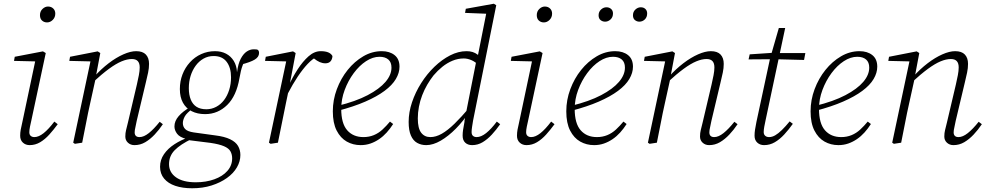

<svg xmlns="http://www.w3.org/2000/svg" viewBox="-20 -764 5285 1028"><path d="M88 -37Q88 -54 91 -70Q94 -86 100 -112L171 -448L181 -435L55 -438L59 -460L210 -489L225 -480L148 -120Q144 -103 140.5 -85.5Q137 -68 137 -56Q137 -43 144.5 -36.5Q152 -30 164 -30Q187 -30 213.5 -51Q240 -72 271 -113L289 -99Q267 -69 244 -43.5Q221 -18 195 -2.5Q169 13 139 13Q117 13 102.5 -0.5Q88 -14 88 -37ZM232 -644Q216 -644 205 -654Q194 -664 194 -683Q194 -703 207.5 -716Q221 -729 237 -729Q254 -729 265 -718.5Q276 -708 276 -691Q276 -671 262.5 -657.5Q249 -644 232 -644Z M381 6 372 0 467 -448 476 -435 351 -438 355 -460 503 -489 517 -480 493 -353V-348L463 -212Q451 -159 441 -106Q431 -53 420 0ZM700 13Q679 13 665 0Q651 -13 651 -33Q651 -52 655 -67.5Q659 -83 665 -108L713 -312Q719 -338 723.5 -361.5Q728 -385 728 -403Q728 -426 717.5 -437Q707 -448 686 -448Q661 -448 631 -435.5Q601 -423 563.5 -395.5Q526 -368 477 -323L476 -353H484Q522 -395 562 -425.5Q602 -456 640.5 -473Q679 -490 709 -490Q744 -490 761 -472Q778 -454 778 -422Q778 -399 773 -375.5Q768 -352 761 -323L712 -117Q709 -99 705 -83Q701 -67 701 -55Q701 -43 707.5 -36.5Q714 -30 727 -30Q750 -30 777 -51.5Q804 -73 835 -112L852 -99Q832 -69 808 -43.5Q784 -18 757.5 -2.5Q731 13 700 13Z M1009 244Q957 244 918.5 231Q880 218 858.5 192Q837 166 837 129Q837 92 858 61.5Q879 31 914.5 8Q950 -15 991 -29L1006 -20Q946 9 915.5 40Q885 71 885 115Q885 159 922.5 185.5Q960 212 1028 212Q1083 212 1127.5 196Q1172 180 1197.5 151Q1223 122 1223 84Q1223 63 1214 46.5Q1205 30 1179.5 19Q1154 8 1107 1L1003 -12Q998 -13 991.5 -13.5Q985 -14 978 -16V-20Q942 -29 928 -48Q914 -67 914 -87Q914 -116 936.5 -142Q959 -168 999 -191V-200L1016 -186Q979 -159 969 -140Q959 -121 959 -105Q959 -86 971.5 -73Q984 -60 1017 -55L1133 -39Q1182 -33 1212 -18.5Q1242 -4 1254.5 17.5Q1267 39 1267 66Q1267 100 1248.5 132Q1230 164 1195 189Q1160 214 1113 229Q1066 244 1009 244ZM1078 -153Q1037 -153 1006.5 -168.5Q976 -184 959.5 -214Q943 -244 943 -287Q943 -329 957 -365.5Q971 -402 997 -430.5Q1023 -459 1057.5 -474.5Q1092 -490 1131 -490Q1165 -490 1190.5 -476.5Q1216 -463 1231.5 -438Q1247 -413 1249 -378V-377Q1255 -423 1269 -449.5Q1283 -476 1301 -488Q1319 -500 1338 -500Q1346 -500 1352 -499.5Q1358 -499 1362 -496Q1364 -494 1365.5 -490Q1367 -486 1367 -480Q1367 -459 1344 -445Q1321 -431 1270 -418L1291 -442Q1285 -429 1279.5 -415Q1274 -401 1270 -384.5Q1266 -368 1262 -345Q1254 -298 1237.5 -262Q1221 -226 1196.5 -202Q1172 -178 1142.5 -165.5Q1113 -153 1078 -153ZM1085 -179Q1113 -179 1137.5 -192Q1162 -205 1179.5 -228Q1197 -251 1207 -282.5Q1217 -314 1217 -350Q1217 -402 1193.5 -433Q1170 -464 1124 -464Q1094 -464 1069.5 -450Q1045 -436 1027.5 -412Q1010 -388 1000.5 -357.5Q991 -327 991 -292Q991 -256 1001.5 -230.5Q1012 -205 1032.5 -192Q1053 -179 1085 -179Z M1520 -261 1513 -302H1524Q1546 -350 1573.5 -392.5Q1601 -435 1632 -462.5Q1663 -490 1697 -490Q1722 -490 1737.5 -483.5Q1753 -477 1760 -464Q1759 -446 1749.5 -435.5Q1740 -425 1722 -425Q1707 -425 1692 -431.5Q1677 -438 1661 -451L1647 -462L1689 -467L1681 -463Q1654 -450 1627.5 -422Q1601 -394 1574 -353.5Q1547 -313 1520 -261ZM1420 0 1515 -448 1524 -435 1399 -438 1403 -460 1549 -489 1563 -480 1531 -311 1530 -303 1511 -212Q1500 -159 1489.5 -106Q1479 -53 1468 0L1429 6Z M1911 13Q1870 13 1836.5 -6Q1803 -25 1782.5 -65Q1762 -105 1762 -168Q1762 -229 1783.5 -286.5Q1805 -344 1841.5 -389.5Q1878 -435 1925 -462.5Q1972 -490 2024 -490Q2066 -490 2092.5 -469Q2119 -448 2119 -407Q2119 -374 2099.5 -341Q2080 -308 2039 -277.5Q1998 -247 1936 -220Q1874 -193 1790 -171L1787 -197Q1885 -221 1948.5 -254.5Q2012 -288 2044 -325.5Q2076 -363 2076 -402Q2076 -431 2059 -445.5Q2042 -460 2012 -460Q1976 -460 1940 -436.5Q1904 -413 1874 -372.5Q1844 -332 1825.5 -282.5Q1807 -233 1807 -181Q1807 -103 1839 -66.5Q1871 -30 1926 -30Q1956 -30 1981.5 -40.5Q2007 -51 2028 -70.5Q2049 -90 2068 -113L2085 -100Q2069 -75 2050.5 -54.5Q2032 -34 2010 -19Q1988 -4 1963.5 4.5Q1939 13 1911 13Z M2262 13Q2235 13 2213.5 1Q2192 -11 2180 -38.5Q2168 -66 2168 -111Q2168 -163 2186 -216.5Q2204 -270 2235 -319Q2266 -368 2306 -406.5Q2346 -445 2390 -467.5Q2434 -490 2478 -490Q2496 -490 2510.5 -485.5Q2525 -481 2538 -471Q2551 -461 2564 -445L2545 -413Q2525 -433 2504 -442Q2483 -451 2463 -451Q2432 -451 2403 -439Q2374 -427 2348.5 -406.5Q2323 -386 2301 -360Q2283 -337 2267.5 -310.5Q2252 -284 2240.5 -254Q2229 -224 2223 -192.5Q2217 -161 2217 -130Q2217 -77 2235 -53.5Q2253 -30 2284 -30Q2314 -30 2345.5 -48Q2377 -66 2413.5 -101.5Q2450 -137 2494 -189L2504 -165H2493Q2460 -115 2420.5 -75Q2381 -35 2340 -11Q2299 13 2262 13ZM2508 13Q2485 13 2471 0Q2457 -13 2457 -38Q2457 -54 2459.5 -69.5Q2462 -85 2467 -112V-118L2531 -442L2537 -458L2586 -705L2596 -690L2470 -695L2474 -717L2624 -744L2637 -736L2513 -119Q2510 -101 2507.5 -84.5Q2505 -68 2505 -57Q2505 -43 2512.5 -36.5Q2520 -30 2532 -30Q2556 -30 2583 -51.5Q2610 -73 2640 -113L2658 -99Q2637 -69 2613.5 -43.5Q2590 -18 2564 -2.5Q2538 13 2508 13Z M2748 -37Q2748 -54 2751 -70Q2754 -86 2760 -112L2831 -448L2841 -435L2715 -438L2719 -460L2870 -489L2885 -480L2808 -120Q2804 -103 2800.5 -85.5Q2797 -68 2797 -56Q2797 -43 2804.5 -36.5Q2812 -30 2824 -30Q2847 -30 2873.5 -51Q2900 -72 2931 -113L2949 -99Q2927 -69 2904 -43.5Q2881 -18 2855 -2.5Q2829 13 2799 13Q2777 13 2762.5 -0.5Q2748 -14 2748 -37ZM2892 -644Q2876 -644 2865 -654Q2854 -664 2854 -683Q2854 -703 2867.5 -716Q2881 -729 2897 -729Q2914 -729 2925 -718.5Q2936 -708 2936 -691Q2936 -671 2922.5 -657.5Q2909 -644 2892 -644Z M3161 13Q3120 13 3086.5 -6Q3053 -25 3032.5 -65Q3012 -105 3012 -168Q3012 -229 3033.5 -286.5Q3055 -344 3091.5 -389.5Q3128 -435 3175 -462.5Q3222 -490 3274 -490Q3316 -490 3342.5 -469Q3369 -448 3369 -407Q3369 -374 3349.5 -341Q3330 -308 3289 -277.5Q3248 -247 3186 -220Q3124 -193 3040 -171L3037 -197Q3135 -221 3198.5 -254.5Q3262 -288 3294 -325.5Q3326 -363 3326 -402Q3326 -431 3309 -445.5Q3292 -460 3262 -460Q3226 -460 3190 -436.5Q3154 -413 3124 -372.5Q3094 -332 3075.5 -282.5Q3057 -233 3057 -181Q3057 -103 3089 -66.5Q3121 -30 3176 -30Q3206 -30 3231.5 -40.5Q3257 -51 3278 -70.5Q3299 -90 3318 -113L3335 -100Q3319 -75 3300.5 -54.5Q3282 -34 3260 -19Q3238 -4 3213.5 4.5Q3189 13 3161 13ZM3220 -648Q3206 -648 3195.5 -656.5Q3185 -665 3185 -682Q3185 -701 3198 -713Q3211 -725 3227 -725Q3242 -725 3252 -716Q3262 -707 3262 -692Q3262 -672 3249 -660Q3236 -648 3220 -648ZM3403 -648Q3390 -648 3379.5 -656.5Q3369 -665 3369 -682Q3369 -701 3382 -713Q3395 -725 3411 -725Q3426 -725 3435.5 -716Q3445 -707 3445 -692Q3445 -672 3432.5 -660Q3420 -648 3403 -648Z M3458 6 3449 0 3544 -448 3553 -435 3428 -438 3432 -460 3580 -489 3594 -480 3570 -353V-348L3540 -212Q3528 -159 3518 -106Q3508 -53 3497 0ZM3777 13Q3756 13 3742 0Q3728 -13 3728 -33Q3728 -52 3732 -67.5Q3736 -83 3742 -108L3790 -312Q3796 -338 3800.5 -361.5Q3805 -385 3805 -403Q3805 -426 3794.5 -437Q3784 -448 3763 -448Q3738 -448 3708 -435.5Q3678 -423 3640.5 -395.5Q3603 -368 3554 -323L3553 -353H3561Q3599 -395 3639 -425.5Q3679 -456 3717.5 -473Q3756 -490 3786 -490Q3821 -490 3838 -472Q3855 -454 3855 -422Q3855 -399 3850 -375.5Q3845 -352 3838 -323L3789 -117Q3786 -99 3782 -83Q3778 -67 3778 -55Q3778 -43 3784.5 -36.5Q3791 -30 3804 -30Q3827 -30 3854 -51.5Q3881 -73 3912 -112L3929 -99Q3909 -69 3885 -43.5Q3861 -18 3834.5 -2.5Q3808 13 3777 13Z M3988 -446 3994 -473 4129 -482 4130 -480H4292L4285 -443L4127 -447H4125ZM4071 13Q4049 13 4034.5 -0.5Q4020 -14 4020 -37Q4020 -54 4022.5 -69.5Q4025 -85 4030 -111L4103 -451L4150 -614H4184L4079 -120Q4075 -102 4072 -85.5Q4069 -69 4069 -57Q4069 -44 4077 -37Q4085 -30 4098 -30Q4114 -30 4130.5 -39.5Q4147 -49 4166.5 -68Q4186 -87 4208 -114L4225 -101Q4203 -70 4179 -44Q4155 -18 4128.5 -2.5Q4102 13 4071 13Z M4469 13Q4428 13 4394.5 -6Q4361 -25 4340.5 -65Q4320 -105 4320 -168Q4320 -229 4341.5 -286.5Q4363 -344 4399.5 -389.5Q4436 -435 4483 -462.5Q4530 -490 4582 -490Q4624 -490 4650.5 -469Q4677 -448 4677 -407Q4677 -374 4657.5 -341Q4638 -308 4597 -277.5Q4556 -247 4494 -220Q4432 -193 4348 -171L4345 -197Q4443 -221 4506.5 -254.5Q4570 -288 4602 -325.5Q4634 -363 4634 -402Q4634 -431 4617 -445.5Q4600 -460 4570 -460Q4534 -460 4498 -436.5Q4462 -413 4432 -372.5Q4402 -332 4383.5 -282.5Q4365 -233 4365 -181Q4365 -103 4397 -66.5Q4429 -30 4484 -30Q4514 -30 4539.5 -40.5Q4565 -51 4586 -70.5Q4607 -90 4626 -113L4643 -100Q4627 -75 4608.5 -54.5Q4590 -34 4568 -19Q4546 -4 4521.5 4.5Q4497 13 4469 13Z M4766 6 4757 0 4852 -448 4861 -435 4736 -438 4740 -460 4888 -489 4902 -480 4878 -353V-348L4848 -212Q4836 -159 4826 -106Q4816 -53 4805 0ZM5085 13Q5064 13 5050 0Q5036 -13 5036 -33Q5036 -52 5040 -67.5Q5044 -83 5050 -108L5098 -312Q5104 -338 5108.5 -361.5Q5113 -385 5113 -403Q5113 -426 5102.5 -437Q5092 -448 5071 -448Q5046 -448 5016 -435.5Q4986 -423 4948.5 -395.5Q4911 -368 4862 -323L4861 -353H4869Q4907 -395 4947 -425.5Q4987 -456 5025.5 -473Q5064 -490 5094 -490Q5129 -490 5146 -472Q5163 -454 5163 -422Q5163 -399 5158 -375.5Q5153 -352 5146 -323L5097 -117Q5094 -99 5090 -83Q5086 -67 5086 -55Q5086 -43 5092.5 -36.5Q5099 -30 5112 -30Q5135 -30 5162 -51.5Q5189 -73 5220 -112L5237 -99Q5217 -69 5193 -43.5Q5169 -18 5142.5 -2.5Q5116 13 5085 13Z"/></svg>

Font: Source Serif 4 18pt Light
Style: Italic
Weight: 300
Italic angle: -12°
Designer: Frank Grießhammer
Foundry: Adobe Systems Incorporated
Version: Version 4.004;hotconv 1.0.116;makeotfexe 2.5.65601